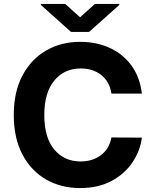

<svg xmlns="http://www.w3.org/2000/svg" viewBox="-20 -951 792 981"><path d="M704.9 -472.7H549.4Q540.5 -532.7 498.2 -566.9Q456 -601.2 392.8 -601.2Q308.2 -601.2 257.3 -539.2Q206.3 -477.3 206.3 -363.6Q206.3 -247.2 257.6 -186.6Q308.9 -126.1 391.7 -126.1Q453.1 -126.1 495.7 -158.2Q538.4 -190.3 549.4 -248.6L704.9 -247.9Q696.7 -181.1 657.3 -122.2Q617.9 -63.2 550.2 -26.6Q482.6 9.9 389.2 9.9Q291.9 9.9 215.4 -34.1Q138.8 -78.1 94.6 -161.6Q50.4 -245 50.4 -363.6Q50.4 -482.6 95.2 -566.1Q139.9 -649.5 216.6 -693.4Q293.3 -737.2 389.2 -737.2Q473.4 -737.2 541 -706.1Q608.7 -675.1 651.8 -615.9Q695 -556.8 704.9 -472.7ZM313.2 -930.8 389.2 -862.6 464.8 -930.8H589.5V-925.8L435.4 -788H342.7L188.9 -925.8V-930.8Z"/></svg>

Font: Inter UI
Style: Bold
Weight: 700
Designer: Rasmus Andersson
Foundry: rsms
Version: 3.2;8d6f07862